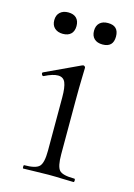

<svg xmlns="http://www.w3.org/2000/svg" viewBox="-92 -608 459 658"><g transform="rotate(15 137.5 -278.5)"><path d="M57 0Q55 0 55 -6Q55 -12 57 -12Q98 -12 110.5 -25Q123 -38 123 -81V-270Q123 -306 116 -322.5Q109 -339 90 -339Q81 -339 69.5 -335.5Q58 -332 42 -324Q38 -323 35.5 -328.5Q33 -334 37 -336L161 -394Q164 -395 165 -395Q167 -395 169.5 -393Q172 -391 172 -388Q172 -381 171 -349.5Q170 -318 170 -271V-81Q170 -38 181.5 -25Q193 -12 235 -12Q238 -12 238 -6Q238 0 235 0Q218 0 195 -1Q172 -2 146 -2Q121 -2 98 -1Q75 0 57 0ZM68 -481Q50 -481 39 -491Q28 -501 28 -519Q28 -537 39 -547Q50 -557 68 -557Q87 -557 97 -547Q107 -537 107 -519Q107 -501 97 -491Q87 -481 68 -481ZM209 -481Q190 -481 179.5 -491Q169 -501 169 -519Q169 -537 179.5 -547Q190 -557 209 -557Q247 -557 247 -519Q247 -481 209 -481Z"/></g></svg>

Font: Cormorant Garamond Light Light
Style: Regular
Weight: 300
Version: Version 4.001